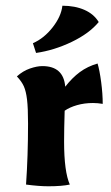

<svg xmlns="http://www.w3.org/2000/svg" viewBox="-20 -645 388 671"><path d="M71 0Q78 -100 78 -213Q78 -268 74.5 -297Q71 -326 63.5 -343Q56 -360 39 -378Q60 -397 84.5 -405.5Q109 -414 128 -414Q202 -414 208 -342Q232 -373 259 -393Q286 -413 321 -423Q328 -400 333.5 -358.5Q339 -317 339 -282Q321 -285 305 -285Q275 -285 249 -277.5Q223 -270 206 -258Q204 -194 204 -150Q204 -45 224 0Q196 6 149 6Q116 6 71 0ZM95 -494Q134 -511 164 -549.5Q194 -588 198 -625Q242 -625 275 -610.5Q308 -596 325 -568Q292 -528 230.5 -498.5Q169 -469 106 -460Z"/></svg>

Font: Mirza
Style: Bold
Weight: 700
Designer: Arabic design by Kourosh Beigpour, Latin design by Eduardo Tunni, engineering by Lasse Fister
Version: Version 1.0010g